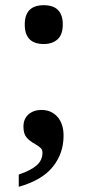

<svg xmlns="http://www.w3.org/2000/svg" viewBox="-20 -563 336 737"><path d="M75 -469Q75 -543 148 -543Q221 -543 221 -469Q221 -430 201 -412Q181 -394 148 -394Q75 -394 75 -469ZM52 107Q99 91 121 71.5Q143 52 143 23Q143 12 136.5 5.5Q130 -1 115 -10Q93 -22 81.5 -36Q70 -50 70 -77Q70 -107 89.5 -124Q109 -141 139 -141Q177 -141 200.5 -114.5Q224 -88 224 -42Q224 26 182.5 77.5Q141 129 52 154Z"/></svg>

Font: Noto Serif SemiBold
Style: Regular
Weight: 600
Designer: Monotype Design Team
Foundry: Monotype Imaging Inc.
Version: Version 1.001